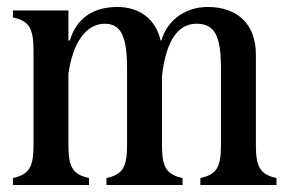

<svg xmlns="http://www.w3.org/2000/svg" viewBox="-20 -530 822 550"><path d="M17 0H235V-20C190 -30 176 -49 176 -114V-319C189 -409 227 -462 280 -462C326 -462 344 -427 344 -333V-114C344 -49 330 -30 285 -20V0H503V-20C458 -30 444 -49 444 -114V-312C457 -426 497 -462 543 -462C595 -462 613 -428 613 -333V-114C613 -49 599 -30 554 -20V0H772V-20C727 -30 713 -49 713 -114V-374C713 -461 660 -510 575 -510C514 -510 461 -476 442 -414H440C426 -476 379 -510 316 -510C246 -510 199 -477 180 -414H176V-500H17V-480C62 -470 76 -451 76 -386V-114C76 -49 62 -30 17 -20Z"/></svg>

Font: RL Madena
Style: Regular
Weight: 400
Designer: I Kadek Wantara Putra
Foundry: Roughlines ID
Version: Version 1.000;Glyphs 3.1.2 (3151)